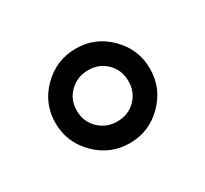

<svg xmlns="http://www.w3.org/2000/svg" viewBox="-66 -891 451 422"><g transform="rotate(-30 159.5 -680.0)"><path d="M75.4 -595.5Q40 -630.9 40 -680.2Q40 -729.5 75.4 -764.6Q110.8 -799.8 160.2 -799.8Q209.5 -799.8 244.6 -764.6Q279.8 -729.5 279.8 -680.2Q279.8 -630.9 244.6 -595.5Q209.5 -560.1 160.2 -560.1Q110.8 -560.1 75.4 -595.5ZM113.3 -726.6Q94.2 -708 94.2 -680.2Q94.2 -652.3 113.3 -633.8Q132.3 -615.2 160.2 -615.2Q188 -615.2 206.5 -633.8Q225.1 -652.3 225.1 -680.2Q225.1 -708 206.5 -726.6Q188 -745.1 160.2 -745.1Q132.3 -745.1 113.3 -726.6Z"/></g></svg>

Font: Copperplate Sans CC Heavy
Style: Regular
Weight: 400
Designer: indestructible type*
Foundry: Cowboy Collective
Version: Version 1.000